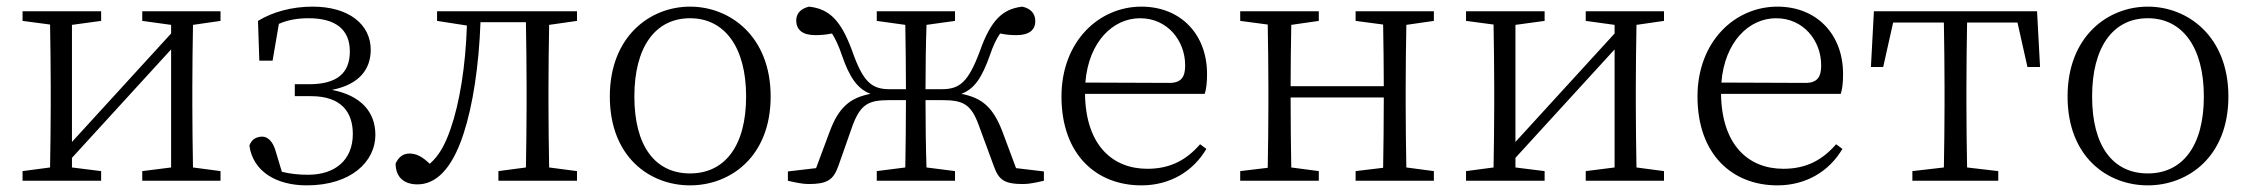

<svg xmlns="http://www.w3.org/2000/svg" viewBox="-20 -545 6791 579"><path d="M645 -482V-511H409V-482L496 -470V-444L197 -117V-470L285 -482V-511H48V-482L131 -471C132 -416 133 -337 133 -284V-227C133 -174 132 -95 131 -40L48 -29V0H285V-29L197 -40V-69L496 -396V-40L409 -29V0H645V-29L562 -40C561 -95 560 -174 560 -227V-284C560 -337 561 -415 562 -470Z M762 -362H802L821 -473C848 -485 877 -490 911 -490C992 -490 1035 -456 1035 -390C1035 -325 997 -291 912 -291H869V-255H918C1010 -255 1044 -206 1044 -141C1044 -62 990 -18 909 -18C879 -18 854 -21 830 -27L811 -90C804 -115 790 -132 772 -133C753 -133 739 -125 732 -106C743 -28 813 14 905 14C1039 14 1112 -58 1112 -138C1112 -208 1068 -257 981 -274C1063 -290 1098 -336 1098 -395C1098 -472 1031 -525 923 -525C862 -525 804 -510 758 -482Z M1720 -482V-511H1298V-482L1388 -468C1384 -345 1366 -235 1339 -157C1321 -105 1303 -75 1276 -51C1256 -70 1238 -82 1215 -82C1195 -82 1182 -71 1173 -52C1173 -12 1197 11 1239 11C1290 11 1341 -28 1378 -142C1406 -228 1424 -345 1429 -478H1566C1567 -423 1568 -339 1568 -284V-227C1568 -174 1567 -95 1566 -40L1483 -29V0H1720V-29L1636 -40C1635 -95 1634 -174 1634 -227V-284C1634 -337 1635 -415 1636 -470Z M2061 14C2182 14 2304 -72 2304 -254C2304 -435 2182 -525 2061 -525C1940 -525 1819 -435 1819 -254C1819 -72 1939 14 2061 14ZM2061 -22C1956 -22 1893 -104 1893 -254C1893 -403 1956 -490 2061 -490C2165 -490 2230 -403 2230 -254C2230 -104 2165 -22 2061 -22Z M3044 -38 3003 -148C2975 -221 2942 -250 2879 -262C2919 -277 2941 -311 2965 -378C2975 -408 2985 -428 2996 -444C3011 -441 3025 -439 3045 -439C3084 -439 3102 -455 3102 -481C3102 -504 3089 -519 3063 -525C3003 -518 2968 -484 2935 -391C2900 -297 2874 -276 2820 -276H2771C2771 -339 2772 -416 2774 -470L2860 -482V-511H2624V-482L2710 -470C2711 -417 2712 -339 2712 -276H2663C2609 -276 2583 -297 2550 -391C2516 -484 2481 -518 2420 -525C2394 -519 2381 -504 2381 -482C2382 -455 2400 -439 2439 -439C2459 -439 2473 -441 2489 -444C2499 -428 2509 -408 2519 -378C2542 -311 2566 -277 2605 -262C2543 -250 2509 -221 2482 -148L2441 -38L2356 -28V0C2377 5 2400 10 2418 10C2474 10 2493 -2 2508 -44L2552 -169C2576 -231 2600 -243 2661 -243H2712C2712 -173 2711 -94 2710 -40L2624 -29V0H2860V-29L2774 -40C2772 -95 2771 -174 2771 -243H2822C2884 -243 2908 -231 2931 -169L2977 -44C2992 -2 3009 10 3066 10C3084 10 3107 5 3128 0V-28Z M3253 -296C3263 -420 3337 -490 3418 -490C3501 -490 3554 -422 3554 -348C3554 -315 3544 -295 3507 -295ZM3613 -262C3618 -277 3620 -297 3620 -322C3620 -442 3540 -525 3422 -525C3293 -525 3181 -419 3181 -254C3181 -79 3286 14 3422 14C3508 14 3578 -28 3618 -96L3599 -110C3559 -64 3511 -36 3440 -36C3335 -36 3254 -107 3252 -262Z M4304 -482V-511H4068V-482L4151 -471C4152 -417 4153 -341 4153 -285H3872C3872 -341 3873 -417 3874 -470L3957 -482V-511H3720V-482L3803 -471C3804 -416 3805 -337 3805 -284V-227C3805 -174 3804 -95 3803 -39L3720 -29V0H3957V-29L3874 -40C3873 -95 3872 -176 3872 -251H4153C4153 -176 4152 -95 4151 -39L4068 -29V0H4304V-29L4221 -40C4220 -95 4219 -174 4219 -227V-284C4219 -337 4220 -415 4221 -470Z M4998 -482V-511H4762V-482L4849 -470V-444L4550 -117V-470L4638 -482V-511H4401V-482L4484 -471C4485 -416 4486 -337 4486 -284V-227C4486 -174 4485 -95 4484 -40L4401 -29V0H4638V-29L4550 -40V-69L4849 -396V-40L4762 -29V0H4998V-29L4915 -40C4914 -95 4913 -174 4913 -227V-284C4913 -337 4914 -415 4915 -470Z M5171 -296C5181 -420 5255 -490 5336 -490C5419 -490 5472 -422 5472 -348C5472 -315 5462 -295 5425 -295ZM5531 -262C5536 -277 5538 -297 5538 -322C5538 -442 5458 -525 5340 -525C5211 -525 5099 -419 5099 -254C5099 -79 5204 14 5340 14C5426 14 5496 -28 5536 -96L5517 -110C5477 -64 5429 -36 5358 -36C5253 -36 5172 -107 5170 -262Z M6064 -477 6094 -343H6132L6123 -511H5631L5622 -343H5659L5689 -477H5842C5843 -422 5844 -339 5844 -284V-227C5844 -174 5843 -95 5842 -40L5747 -29V0H6006V-29L5912 -40C5911 -95 5910 -174 5910 -227V-284C5910 -339 5911 -422 5912 -477Z M6457 14C6578 14 6700 -72 6700 -254C6700 -435 6578 -525 6457 -525C6336 -525 6215 -435 6215 -254C6215 -72 6335 14 6457 14ZM6457 -22C6352 -22 6289 -104 6289 -254C6289 -403 6352 -490 6457 -490C6561 -490 6626 -403 6626 -254C6626 -104 6561 -22 6457 -22Z"/></svg>

Font: Noto Serif CJK JP Light
Style: Regular
Weight: 300
Designer: Ryoko NISHIZUKA 西塚涼子 (kana & ideographs); Frank Grießhammer (Latin, Greek & Cyrillic); Wenlong ZHANG 张文龙 (bopomofo); San
Foundry: Adobe Systems Incorporated
Version: Version 1.001;PS 1.001;hotconv 16.6.54;makeotf.lib2.5.65590